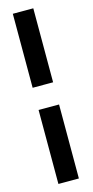

<svg xmlns="http://www.w3.org/2000/svg" viewBox="-111 -651 364 752"><g transform="rotate(-15 70.5 -275.0)"><path d="M27 70H110V-230H27ZM27 -320H110V-620H27Z"/></g></svg>

Font: Charger Sport
Style: SeBdNrw
Weight: 600
Designer: Jasper
Foundry: Cannot Into Space Fonts
Version: Version 1.1